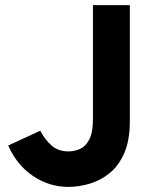

<svg xmlns="http://www.w3.org/2000/svg" viewBox="-20 -720 601 752"><path d="M247.5 12Q172.5 12 109.2 -30.8Q46 -73.5 12 -150L137.5 -208Q158.5 -169.5 184.2 -148.2Q210 -127 248 -127Q272.5 -127 294.5 -137.2Q316.5 -147.5 330.2 -174.8Q344 -202 344 -253.5V-700H488.5V-245Q488.5 -170 466.5 -120Q444.5 -70 408.5 -41.2Q372.5 -12.5 330.2 -0.2Q288 12 247.5 12Z"/></svg>

Font: Overpass ExtraBold
Style: Regular
Weight: 800
Designer: Delve Withrington, Dave Bailey, Thomas Jockin
Foundry: Delve Fonts LLC
Version: Version 4.000; ttfautohint (v1.8.3)